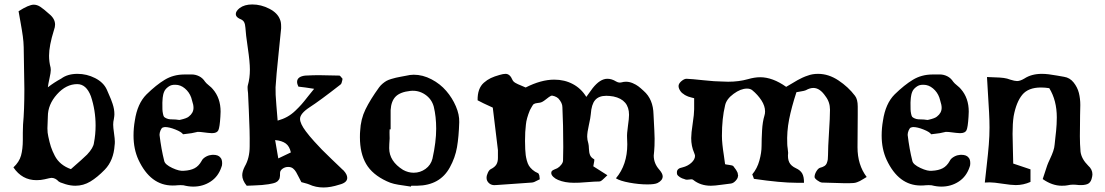

<svg xmlns="http://www.w3.org/2000/svg" viewBox="-20 -830 4940 858"><path d="M40 -82Q78.6 -24.9 143.1 -24.9Q163.1 -24.9 179.2 -28.8Q205.6 -35.2 210 -35.2Q227.5 -35.2 242.2 -19Q245.6 -16.6 250.2 -14.6Q254.9 -12.7 261.7 -10.7Q268.6 -8.8 272.9 -6.8Q295.4 0 316.9 0Q352.5 0 383.8 -18.8Q415 -37.6 448.2 -71.8Q487.8 -112.8 492.2 -181.2Q493.2 -186 493.2 -196.8Q493.2 -209 489.5 -234.9Q485.8 -260.7 485.8 -272.9Q485.8 -286.1 488.8 -297.9Q491.2 -312.5 491.2 -318.8Q491.2 -330.6 489.3 -342Q487.3 -353.5 483.2 -366Q479 -378.4 475.8 -386.5Q472.7 -394.5 466.1 -409.2Q459.5 -423.8 457 -430.2Q442.4 -461.9 405 -481Q367.7 -500 326.2 -500Q282.2 -500 253.9 -479Q220.7 -460.9 193.8 -439.9Q195.8 -455.6 201.4 -481Q207 -506.3 207 -517.1Q207 -523.9 206.1 -527.8Q199.2 -553.2 199.2 -581.1Q199.2 -625.5 221.2 -695.8Q226.1 -709 226.1 -720.2Q226.1 -746.6 199.2 -768.1Q174.3 -790.5 159.9 -799.8Q145.5 -809.1 130.9 -809.1Q108.9 -809.1 63 -779.8Q65.4 -765.6 72 -729.2Q78.6 -692.9 82 -667.7Q85.4 -642.6 85.9 -619.1Q88.9 -433.1 88.9 -432.1Q88.9 -335.9 83 -273.9Q83 -268.1 82.5 -255.9Q82 -243.7 82 -236.8V-205.1Q82 -164.1 74 -135Q65.9 -106 40 -82ZM296.9 -74.2Q272 -83 253.9 -97.9Q235.8 -112.8 224.9 -133.8Q213.9 -154.8 207.5 -174.3Q201.2 -193.8 195.8 -220.2Q191.9 -236.3 191.9 -256.8Q191.9 -266.1 192.9 -283.7Q193.8 -301.3 193.8 -309.1Q193.8 -362.8 234.6 -408.4Q275.4 -454.1 325.2 -454.1Q365.7 -454.1 386.2 -399.9Q407.2 -337.4 407.2 -269Q407.2 -229.5 399.9 -191.9Q397.5 -169.4 369.1 -139.2Q352.5 -122.6 296.9 -74.2Z M797.9 -230Q804.7 -231 817.4 -232.4Q830.1 -233.9 836.4 -234.9Q840.8 -235.4 849.9 -237.8Q858.9 -240.2 863.3 -240.7Q867.7 -241.2 876.5 -240.2Q917 -234.9 926.8 -234.9Q949.7 -234.9 955.8 -248Q961.9 -261.2 964.8 -308.1Q965.8 -315.9 965.8 -331.1Q965.8 -392.1 930.7 -432.1Q926.3 -438 913.8 -448Q901.4 -458 896.5 -464.8Q885.7 -481.4 869.9 -489.3Q854 -497.1 837.4 -497.3Q820.8 -497.6 801.8 -497.1Q754.4 -496.6 716.3 -473.6Q678.2 -450.7 634.8 -408.2Q593.8 -367.2 582.5 -291Q576.7 -257.8 576.7 -224.1Q576.7 -164.1 598.6 -116.2Q652.3 -1 751.5 -1Q764.6 -1 771.5 -2Q787.1 -3.4 799.8 -2Q822.8 3.9 843.8 3.9Q886.7 3.9 921.1 -18.6Q955.6 -41 969.7 -84Q972.7 -89.8 972.7 -100.1Q972.7 -118.2 964.8 -126Q955.6 -138.2 932.6 -138.2Q925.8 -138.2 922.9 -137.2Q910.6 -136.2 897.9 -128.4Q885.3 -120.6 880.9 -110.8Q868.2 -87.9 849.4 -78.1Q830.6 -68.4 802.7 -66.9Q782.7 -64 750 -79.3Q717.3 -94.7 713.9 -110.8Q700.7 -162.6 692.9 -227.1Q692.9 -236.3 697 -246.6Q701.2 -256.8 706.5 -259.8Q713.9 -262.2 717.8 -262.2Q736.3 -262.2 763.9 -251.2Q791.5 -240.2 797.9 -230ZM705.6 -371.1Q705.6 -372.6 706.1 -380.1Q706.5 -387.7 707 -393.1Q707.5 -398.4 709.2 -406.5Q710.9 -414.6 713.9 -420.9Q718.3 -431.2 729.2 -439.9Q740.2 -448.7 750.5 -450.2Q754.4 -451.2 763.7 -451.2Q786.6 -451.2 806.2 -434.8Q825.7 -418.5 834.5 -394Q835.4 -389.2 838.6 -379.4Q841.8 -369.6 843.3 -362.3Q844.7 -355 844.7 -348.1Q844.7 -325.2 823.7 -309.1Q814.9 -301.3 786.6 -294.9Q785.6 -294.9 783.9 -294.4Q782.2 -293.9 781.7 -293.9Q778.8 -293.9 773.4 -294.9Q768.1 -295.9 765.6 -295.9Q749 -296.4 740.5 -296.9Q731.9 -297.4 723.9 -301Q715.8 -304.7 713.1 -307.9Q710.4 -311 708.3 -321.5Q706.1 -332 705.8 -341.3Q705.6 -350.6 705.6 -371.1Z M1220.7 -291Q1219.7 -305.7 1215.1 -359.1Q1210.4 -412.6 1211.4 -439.9Q1214.4 -490.7 1224.4 -585.4Q1234.4 -680.2 1236.3 -703.1V-711.9Q1236.3 -731.4 1231.4 -742.2Q1220.7 -772 1183.6 -791Q1146.5 -810.1 1107.4 -810.1Q1072.3 -810.1 1050.8 -793.9Q1033.7 -780.3 1033.7 -767.1Q1033.7 -754.4 1050.8 -746.1Q1065.9 -740.7 1070.8 -731.2Q1075.7 -721.7 1076.7 -706.1Q1078.1 -678.2 1087.4 -615.7Q1096.7 -553.2 1096.7 -519Q1096.7 -480.5 1087.4 -448.2Q1086.4 -445.3 1086.4 -438Q1086.4 -429.7 1088.4 -414.1Q1089.4 -393.6 1091.8 -340.1Q1094.2 -286.6 1095.2 -249Q1096.2 -211.4 1095.7 -175.8Q1095.7 -123.5 1073.7 -85.9Q1062.5 -64 1062.5 -46.9Q1062.5 -24.4 1082.5 0Q1092.3 -0.5 1113.8 -1.2Q1135.3 -2 1150.6 -3.2Q1166 -4.4 1180.7 -6.8Q1182.1 -7.3 1188 -8.3Q1193.8 -9.3 1195.8 -9.8Q1197.8 -10.3 1202.9 -11.5Q1208 -12.7 1210.2 -13.9Q1212.4 -15.1 1216.3 -17.3Q1220.2 -19.5 1221.9 -21.7Q1223.6 -23.9 1226.3 -27.3Q1229 -30.8 1229.7 -34.9Q1230.5 -39.1 1231.2 -44.4Q1231.9 -49.8 1231.4 -56.2Q1231 -67.4 1242.2 -75.7Q1253.4 -84 1267.6 -84Q1281.2 -84 1289.6 -77.1Q1297.4 -70.8 1303.2 -61Q1309.1 -51.3 1315.7 -37.4Q1322.3 -23.4 1326.7 -16.1Q1329.1 -15.1 1341.8 -12Q1354.5 -8.8 1361.3 -5.9Q1390.6 7.8 1425.8 7.8Q1457.5 7.8 1496.6 -4.9Q1531.7 -13.7 1531.7 -35.2Q1531.7 -50.3 1515.6 -67.9Q1514.2 -69.3 1508.5 -74.2Q1502.9 -79.1 1500.5 -82Q1494.1 -87.9 1462.4 -118.4Q1430.7 -148.9 1418.5 -161.4Q1406.2 -173.8 1384.3 -198Q1362.3 -222.2 1346.7 -243.2Q1320.8 -277.8 1320.8 -298.8Q1320.8 -322.3 1362.8 -350.1Q1409.2 -379.9 1501.5 -452.1Q1504.4 -454.1 1506.3 -459Q1508.3 -463.9 1509.3 -470.2Q1510.3 -476.6 1510.7 -478Q1499.5 -492.2 1497.6 -492.2Q1436 -494.1 1403.3 -494.1Q1381.8 -494.1 1343.8 -492.2Q1307.6 -487.8 1307.6 -463.9Q1307.6 -454.6 1313.5 -442.9Q1342.3 -439.9 1383.8 -433.1Q1374.5 -422.4 1356.4 -399.2Q1338.4 -376 1327.6 -363.8Q1316.9 -351.6 1299.8 -335.2Q1282.7 -318.8 1263.4 -308.1Q1244.1 -297.4 1220.7 -291ZM1279.8 -148.9Q1264.2 -141.1 1223.6 -122.1L1209.5 -204.1Q1240.2 -201.2 1257.1 -188.7Q1273.9 -176.3 1279.8 -148.9Z M1816.4 3.9Q1816.4 1 1818.4 0H1844.2Q1946.3 -1.5 1990.2 -82Q2014.2 -125.5 2022.2 -172.1Q2030.3 -218.8 2032.2 -284.2Q2033.2 -317.9 2017.1 -355.2Q2001 -392.6 1974.1 -423.8Q1947.3 -455.1 1908.2 -475.6Q1869.1 -496.1 1828.6 -496.1Q1813 -496.1 1792.5 -491.2Q1787.1 -490.2 1771.7 -487.3Q1756.3 -484.4 1749 -482.7Q1741.7 -481 1728.5 -477.1Q1715.3 -473.1 1707.5 -468.8Q1699.7 -464.4 1690.4 -456.8Q1681.2 -449.2 1674.3 -439.9Q1634.8 -385.3 1613.3 -341.3Q1591.8 -297.4 1589.4 -244.1Q1588.4 -235.4 1588.4 -216.8Q1588.4 -145 1616.2 -97.4Q1644 -49.8 1708.5 -20Q1723.6 -12.7 1740.7 -8.5Q1757.8 -4.4 1782.5 -1.2Q1807.1 2 1816.4 3.9ZM1721.2 -252H1725.6V-337.9Q1728 -378.4 1748.3 -398.7Q1768.6 -418.9 1813.5 -423.8Q1849.6 -427.7 1879.4 -407.7Q1909.2 -387.7 1918.5 -353Q1929.2 -308.6 1929.2 -254.9Q1929.2 -195.8 1912.6 -121.1Q1905.3 -92.3 1881.6 -75.2Q1857.9 -58.1 1828.6 -58.1Q1804.2 -58.1 1781.2 -70.8Q1719.2 -109.4 1719.2 -168Q1719.2 -183.6 1721.2 -211.9Q1721.2 -216.8 1720.9 -224.9Q1720.7 -232.9 1720.7 -239.5Q1720.7 -246.1 1721.2 -252Z M2628.4 -436 2600.1 -397Q2577.1 -434.6 2540 -454.3Q2502.9 -474.1 2457 -474.1Q2397.9 -474.1 2329.1 -439Q2323.7 -441.9 2308.6 -447.8Q2293.5 -453.6 2283.4 -459.5Q2273.4 -465.3 2270 -473.1Q2258.8 -500 2239.3 -500Q2228.5 -500 2212.4 -495.1Q2189.5 -488.8 2173.1 -481Q2156.7 -473.1 2142.3 -460.4Q2127.9 -447.8 2120.8 -428Q2113.8 -408.2 2114.3 -381.8Q2133.3 -371.1 2182.1 -349.1Q2186 -317.9 2193.6 -254.4Q2201.2 -190.9 2205.1 -159.2V-124Q2205.1 -106.4 2198 -94.7Q2190.9 -83 2173.3 -74.2Q2166 -70.8 2160.2 -58.3Q2154.3 -45.9 2154.3 -35.2Q2154.3 -21 2165.8 -11Q2177.2 -1 2195.3 -2.9Q2222.2 -5.4 2276.1 -8.5Q2330.1 -11.7 2356.4 -14.2Q2362.3 -14.6 2368.2 -17.1Q2374 -19.5 2380.9 -23.4Q2387.7 -27.3 2392.1 -28.8Q2390.1 -45.4 2390.1 -45.9Q2387.2 -55.2 2384.3 -56.2Q2370.1 -62 2359.6 -71.3Q2349.1 -80.6 2343.5 -89.8Q2337.9 -99.1 2334.2 -113Q2330.6 -127 2329.3 -137Q2328.1 -147 2327.1 -163.1Q2326.2 -176.3 2326.2 -200.2Q2326.2 -242.2 2330.1 -272.9Q2332.5 -300.3 2348.1 -337.9Q2352.5 -346.7 2356 -352.1Q2359.4 -357.4 2361.3 -360.8Q2363.3 -364.3 2367.7 -366Q2372.1 -367.7 2373.3 -368.2Q2374.5 -368.7 2381.8 -369.6Q2389.2 -370.6 2392.1 -371.1Q2402.3 -372.1 2418.9 -385.5Q2435.5 -398.9 2442.4 -401.9Q2447.8 -403.8 2458.3 -399.9Q2468.8 -396 2475.1 -390.1Q2493.2 -370.1 2493.2 -351.1Q2497.1 -272.5 2497.1 -172.9L2496.1 -112.8Q2496.1 -104 2488 -93.8Q2480 -83.5 2470.2 -78.1Q2467.3 -76.7 2458.7 -73.2Q2450.2 -69.8 2446.8 -66.4Q2443.4 -63 2443.4 -57.1Q2443.4 -48.3 2452.6 -39.6Q2461.9 -30.8 2474.1 -25.9Q2503.9 -13.2 2544.4 -13.2Q2564 -12.7 2601.8 -15.9Q2639.6 -19 2658.2 -19Q2662.6 -19 2667.5 -22.5Q2672.4 -25.9 2681.4 -34.7Q2690.4 -43.5 2694.3 -46.9Q2635.7 -84 2631.3 -86.9Q2637.7 -117.2 2635.3 -118.2Q2621.6 -125.5 2616.9 -136.7Q2612.3 -147.9 2611.8 -164.3Q2611.3 -180.7 2609.4 -188Q2604 -206.1 2604 -219.2Q2604 -238.3 2611.6 -271.7Q2619.1 -305.2 2620.1 -319.8Q2623 -363.3 2639.4 -382.6Q2655.8 -401.9 2689.5 -401.9Q2703.1 -401.9 2721.2 -398.9Q2791 -384.3 2791 -316.9Q2791 -300.8 2786.1 -266.8Q2781.2 -232.9 2782.2 -214.8Q2783.2 -205.1 2783.2 -185.1Q2783.2 -93.3 2732.4 -33.2Q2750.5 -21.5 2793 -13.7Q2835.4 -5.9 2873 -5.9Q2905.8 -5.9 2918.5 -12.2Q2941.4 -23.9 2941.4 -42Q2941.4 -54.2 2926.3 -71.8Q2901.4 -99.6 2901.4 -134.8Q2901.4 -141.1 2903.3 -154.8Q2905.3 -173.8 2905.3 -210.9Q2905.3 -228.5 2900.4 -318.8Q2898.9 -386.7 2856.4 -423.8Q2842.3 -437 2832.5 -444.3Q2822.8 -451.7 2807.6 -458.3Q2792.5 -464.8 2777.3 -464.8Q2767.6 -464.8 2757.3 -461.9Q2756.3 -461.9 2753.9 -461.4Q2751.5 -460.9 2750 -460.9Q2741.7 -460.9 2733.4 -465.8Q2713.9 -478 2694.3 -478Q2661.6 -478 2628.4 -436Z M3493.2 -441.9Q3432.6 -484.9 3377 -484.9Q3352.1 -484.9 3321.8 -476.1Q3281.7 -464.8 3233.9 -464.8Q3213.9 -464.8 3204.1 -465.8Q3176.3 -465.8 3123.8 -471.4Q3071.3 -477.1 3047.9 -478Q3038.6 -478 3027.3 -469.2Q3016.1 -460.4 3013.2 -451.2Q3010.3 -441.4 3017.1 -428.7Q3023.9 -416 3034.2 -410.2Q3038.6 -406.2 3045.2 -403.1Q3051.8 -399.9 3055.7 -398.4Q3059.6 -397 3069.6 -394.3Q3079.6 -391.6 3082 -391.1V-341.8Q3082 -320.3 3075.4 -277.3Q3068.8 -234.4 3068.8 -212.9Q3068.8 -176.8 3082 -147Q3085.9 -137.2 3085.9 -133.8Q3085.9 -117.7 3069.8 -102.8Q3053.7 -87.9 3029.8 -82Q3004.9 -77.6 3004.9 -60.1Q3004.9 -53.7 3005.9 -50.8Q3008.8 -44.4 3018.3 -38.3Q3027.8 -32.2 3038.1 -29.8Q3043.9 -26.9 3049.8 -26.9Q3053.2 -26.9 3060.1 -27.8Q3066.9 -28.8 3068.8 -28.8Q3075.2 -28.8 3078.1 -25.9Q3110.4 0 3156.7 0Q3173.3 0 3204.1 -4.4Q3234.9 -8.8 3246.1 -9.8Q3257.3 -11.2 3267.6 -22.5Q3277.8 -33.7 3277.8 -43Q3279.3 -44.4 3277.8 -49.1Q3276.4 -53.7 3276.9 -54.9Q3277.3 -56.2 3274.7 -60.8Q3272 -65.4 3271.7 -66.7Q3271.5 -67.9 3268.3 -72.3Q3265.1 -76.7 3264.4 -77.6Q3263.7 -78.6 3260.5 -82.8Q3257.3 -86.9 3256.8 -87.9Q3252.4 -91.3 3238.5 -93Q3224.6 -94.7 3220.2 -96.2Q3218.8 -110.4 3214.6 -136.7Q3210.4 -163.1 3208.3 -184.1Q3206.1 -205.1 3206.1 -223.1Q3206.1 -300.8 3220.2 -358.9Q3226.1 -387.2 3258.1 -410.6Q3290 -434.1 3317.9 -434.1Q3333 -434.1 3341.8 -426.8Q3366.2 -406.7 3382.6 -381.6Q3398.9 -356.4 3398.9 -332Q3398.9 -321.8 3396 -313Q3387.7 -286.1 3385.5 -247.1Q3383.3 -208 3383.3 -178Q3383.3 -147.9 3373.5 -112.5Q3363.8 -77.1 3341.8 -50.8Q3341.8 -50.3 3342.8 -47.9Q3343.8 -45.4 3345.7 -40.5Q3347.7 -35.6 3349.1 -30.8Q3469.2 -13.2 3540 -13.2H3572.8Q3573.2 -40 3564.9 -54.7Q3556.6 -69.3 3537.1 -78.1Q3514.6 -88.4 3506.8 -105Q3499 -121.6 3502 -147Q3502 -153.3 3500 -166.3Q3498 -179.2 3498 -187Q3495.6 -241.2 3506.3 -296.1Q3517.1 -351.1 3539.1 -418Q3544.9 -419.4 3559.6 -421.6Q3574.2 -423.8 3581.1 -426.8Q3599.1 -437 3614.7 -437Q3644 -437 3668.9 -399.9Q3689 -374 3689 -339.8Q3689 -305.7 3684.6 -238.3Q3680.2 -170.9 3680.2 -137.2Q3680.2 -125 3679.2 -117.7Q3678.2 -110.4 3675 -101.8Q3671.9 -93.3 3664.1 -88.1Q3656.2 -83 3644 -80.1Q3635.7 -77.1 3627.9 -64Q3620.1 -50.8 3620.1 -39.1Q3620.1 -33.2 3631.8 -24.4Q3643.6 -15.6 3652.8 -14.2Q3755.4 -11.2 3755.9 -11.2Q3782.7 -11.2 3794.9 -12.2Q3801.8 -12.7 3809.8 -15.6Q3817.9 -18.6 3822.5 -21Q3827.1 -23.4 3838.4 -30.3Q3849.6 -37.1 3853 -39.1Q3812 -93.3 3812 -171.9Q3812 -195.8 3812.5 -244.1Q3813 -292.5 3813 -316.9V-354Q3813 -386.2 3800.8 -401.9Q3771 -441.4 3726.8 -470.7Q3682.6 -500 3635.7 -500Q3609.9 -500 3589.8 -492.2Q3578.6 -488.8 3565.4 -482.7Q3552.2 -476.6 3544.2 -471.9Q3536.1 -467.3 3518.1 -456.5Q3500 -445.8 3493.2 -441.9Z M4141.1 -230Q4147.9 -231 4160.6 -232.4Q4173.3 -233.9 4179.7 -234.9Q4184.1 -235.4 4193.1 -237.8Q4202.1 -240.2 4206.5 -240.7Q4210.9 -241.2 4219.7 -240.2Q4260.3 -234.9 4270 -234.9Q4293 -234.9 4299.1 -248Q4305.2 -261.2 4308.1 -308.1Q4309.1 -315.9 4309.1 -331.1Q4309.1 -392.1 4273.9 -432.1Q4269.5 -438 4257.1 -448Q4244.6 -458 4239.7 -464.8Q4229 -481.4 4213.1 -489.3Q4197.3 -497.1 4180.7 -497.3Q4164.1 -497.6 4145 -497.1Q4097.7 -496.6 4059.6 -473.6Q4021.5 -450.7 3978 -408.2Q3937 -367.2 3925.8 -291Q3919.9 -257.8 3919.9 -224.1Q3919.9 -164.1 3941.9 -116.2Q3995.6 -1 4094.7 -1Q4107.9 -1 4114.7 -2Q4130.4 -3.4 4143.1 -2Q4166 3.9 4187 3.9Q4230 3.9 4264.4 -18.6Q4298.8 -41 4313 -84Q4315.9 -89.8 4315.9 -100.1Q4315.9 -118.2 4308.1 -126Q4298.8 -138.2 4275.9 -138.2Q4269 -138.2 4266.1 -137.2Q4253.9 -136.2 4241.2 -128.4Q4228.5 -120.6 4224.1 -110.8Q4211.4 -87.9 4192.6 -78.1Q4173.8 -68.4 4146 -66.9Q4126 -64 4093.3 -79.3Q4060.5 -94.7 4057.1 -110.8Q4043.9 -162.6 4036.1 -227.1Q4036.1 -236.3 4040.3 -246.6Q4044.4 -256.8 4049.8 -259.8Q4057.1 -262.2 4061 -262.2Q4079.6 -262.2 4107.2 -251.2Q4134.8 -240.2 4141.1 -230ZM4048.8 -371.1Q4048.8 -372.6 4049.3 -380.1Q4049.8 -387.7 4050.3 -393.1Q4050.8 -398.4 4052.5 -406.5Q4054.2 -414.6 4057.1 -420.9Q4061.5 -431.2 4072.5 -439.9Q4083.5 -448.7 4093.8 -450.2Q4097.7 -451.2 4106.9 -451.2Q4129.9 -451.2 4149.4 -434.8Q4168.9 -418.5 4177.7 -394Q4178.7 -389.2 4181.9 -379.4Q4185.1 -369.6 4186.5 -362.3Q4188 -355 4188 -348.1Q4188 -325.2 4167 -309.1Q4158.2 -301.3 4129.9 -294.9Q4128.9 -294.9 4127.2 -294.4Q4125.5 -293.9 4125 -293.9Q4122.1 -293.9 4116.7 -294.9Q4111.3 -295.9 4108.9 -295.9Q4092.3 -296.4 4083.7 -296.9Q4075.2 -297.4 4067.1 -301Q4059.1 -304.7 4056.4 -307.9Q4053.7 -311 4051.5 -321.5Q4049.3 -332 4049.1 -341.3Q4048.8 -350.6 4048.8 -371.1Z M4507.8 -99.1Q4507.8 -121.1 4506.3 -165.5Q4504.9 -210 4504.9 -231.9Q4504.9 -278.8 4509.8 -311Q4521.5 -374 4548.3 -406.5Q4575.2 -439 4631.8 -439Q4649.4 -439 4668.9 -436Q4702.6 -381.3 4702.6 -305.2Q4702.6 -291 4701.7 -274.2Q4700.7 -257.3 4699.5 -245.4Q4698.2 -233.4 4696 -213.6Q4693.8 -193.8 4692.9 -184.1Q4691.9 -169.9 4686.5 -154.3Q4681.2 -138.7 4672.1 -119.6Q4663.1 -100.6 4659.7 -90.8Q4641.1 -34.2 4639.6 -29.8Q4682.1 0 4724.6 0Q4742.2 0 4751 -2Q4762.7 -4.9 4775.9 -4.9Q4785.2 -4.9 4802.7 -2.9Q4824.7 -2 4838.6 -7.1Q4852.5 -12.2 4857.9 -29.8Q4861.8 -43.5 4861.8 -50.8Q4861.8 -73.2 4842.8 -89.8Q4813 -119.6 4808.6 -151.9Q4805.7 -186.5 4805.7 -221.2Q4805.7 -236.8 4806.2 -267.8Q4806.6 -298.8 4806.6 -314Q4806.6 -322.3 4807.1 -337.9Q4807.6 -353.5 4807.6 -360.8Q4807.6 -389.2 4801.3 -414.6Q4794.9 -439.9 4777.8 -461.4Q4760.7 -482.9 4734.9 -486.8Q4725.6 -488.3 4704.1 -492.2Q4682.6 -496.1 4666.5 -498Q4650.4 -500 4635.7 -500Q4589.8 -500 4557.6 -479Q4539.1 -467.8 4524.9 -467.8Q4514.6 -467.8 4494.6 -474.1Q4481.4 -479.5 4465.1 -481.7Q4448.7 -483.9 4424.6 -484.4Q4400.4 -484.9 4390.6 -485.8Q4392.1 -457.5 4395 -411.1Q4397.9 -364.7 4399.9 -328.1Q4401.9 -291.5 4401.9 -259.8Q4401.9 -223.1 4398.7 -183.6Q4395.5 -144 4389.4 -91.1Q4383.3 -38.1 4380.9 -14.2Q4387.7 -15.1 4401.9 -15.1Q4420.9 -15.1 4460 -9Q4499 -2.9 4519 -2.9Q4553.2 -2.9 4585 -17.1V-73.2Q4540 -88.4 4507.8 -99.1Z"/></svg>

Font: Sonetni venez
Style: Regular
Weight: 400
Designer: Alja Herlah
Foundry: Type Salon
Version: Version 1.000;hotconv 1.0.109;makeotfexe 2.5.65596